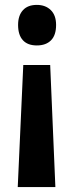

<svg xmlns="http://www.w3.org/2000/svg" viewBox="-20 -574 297 777"><path d="M74.2 -311H183.1L204.1 183.1H51.8ZM207 -473.1Q207 -431.6 186.5 -410.9Q166 -390.1 128.9 -390.1Q91.8 -390.1 72.5 -411.4Q53.2 -432.6 53.2 -473.1Q53.2 -511.2 72.8 -532.7Q92.3 -554.2 128.9 -554.2Q164.1 -554.2 185.5 -533.2Q207 -512.2 207 -473.1Z"/></svg>

Font: Open Sans Condensed
Style: Regular
Weight: 400
Width: 3
Designer: Monotype Design Team
Foundry: Monotype Imaging Inc.
Version: Version 3.000